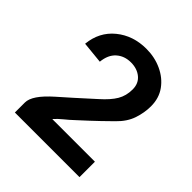

<svg xmlns="http://www.w3.org/2000/svg" viewBox="-154 -643 748 748"><g transform="rotate(45 220.0 -269.0)"><path d="M398 0V-85H163Q177 -101 194.5 -115Q212 -129 230 -146Q275 -187 302.5 -213.5Q330 -240 343 -253Q376 -285 388 -321Q400 -357 400 -392Q400 -437 376.5 -469.5Q353 -502 314 -520Q275 -538 229 -538Q156 -538 104.5 -496Q53 -454 46 -383L136 -374Q140 -415 164 -436.5Q188 -458 224 -458Q258 -458 280.5 -439.5Q303 -421 303 -388Q303 -353 287 -326Q271 -299 236 -268Q194 -230 163 -202Q132 -174 110 -155Q75 -124 58.5 -99.5Q42 -75 42 -55V0Z"/></g></svg>

Font: Lisu Bosa SemiBold
Style: Regular
Weight: 600
Designer: David Morse, Annie Olsen, Victor Gaultney, Frank Grießhammer (Latin)
Foundry: SIL International
Version: Version 2.000